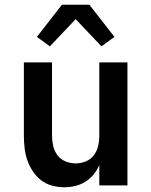

<svg xmlns="http://www.w3.org/2000/svg" viewBox="-20 -784 640 812"><path d="M252 8Q226 8 200 1Q174 -6 153.5 -22Q133 -38 118.5 -60Q104 -82 95.5 -107Q87 -132 84 -158Q81 -184 81 -210V-520H200V-210Q200 -188 205 -166.5Q210 -145 223 -127.5Q236 -110 257 -101.5Q278 -93 300 -93Q322 -93 343 -101.5Q364 -110 377 -127.5Q390 -145 395 -166.5Q400 -188 400 -210V-520H519V0H400V-86Q391 -65 376 -46.5Q361 -28 341 -15.5Q321 -3 298 2.5Q275 8 252 8ZM191 -588 136 -628 242 -764H358L464 -628L409 -588L300 -703Z"/></svg>

Font: R Plex Mono
Style: Bold
Weight: 700
Monospace: yes
Designer: Belleve Invis
Foundry: Belleve Invis
Version: Version 31.8.0